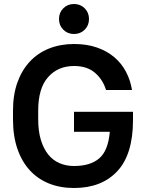

<svg xmlns="http://www.w3.org/2000/svg" viewBox="-20 -930 730 960"><path d="M350 10Q281 10 225 -12.5Q169 -35 129 -78.5Q89 -122 67 -186Q45 -250 45 -333V-377Q45 -456 67 -517.5Q89 -579 129 -622Q169 -665 225.5 -687.5Q282 -710 350 -710Q414 -710 464.5 -692.5Q515 -675 551.5 -644Q588 -613 610 -571Q632 -529 640 -480H510Q495 -531 455.5 -565.5Q416 -600 350 -600Q270 -600 220.5 -544.5Q171 -489 171 -377V-333Q171 -274 184.5 -230Q198 -186 221.5 -157Q245 -128 278 -114Q311 -100 350 -100Q432 -100 476.5 -138.5Q521 -177 529 -271H350V-371H645V-330Q645 -158 566.5 -74Q488 10 350 10ZM350 -760Q318 -760 296.5 -781.5Q275 -803 275 -835Q275 -867 296.5 -888.5Q318 -910 350 -910Q382 -910 403.5 -888.5Q425 -867 425 -835Q425 -803 403.5 -781.5Q382 -760 350 -760Z"/></svg>

Font: PT Root UI Bold
Style: Regular
Weight: 700
Designer: Vitaly Kuzmin
Foundry: ParaType Ltd.
Version: Version 2.000G